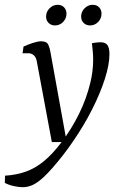

<svg xmlns="http://www.w3.org/2000/svg" viewBox="-75 -592 499 800"><path d="M20 188Q4 188 -17 183.5Q-38 179 -55 170L-54 140Q-6 137 33 123Q72 109 108 79.5Q144 50 181 1Q223 -54 254.5 -118Q286 -182 302 -250Q318 -318 311 -384L308 -412Q319 -414 328 -415Q337 -416 343 -416Q364 -416 372.5 -404.5Q381 -393 381 -366Q381 -323 362 -263.5Q343 -204 309 -136.5Q275 -69 228 -1Q209 27 187.5 54.5Q166 82 145.5 105.5Q125 129 107 146Q82 169 61.5 178.5Q41 188 20 188ZM141 0 78 -338Q75 -354 65.5 -362Q56 -370 45 -370H19L23 -398Q43 -407 63 -413.5Q83 -420 97 -420Q120 -420 126.5 -405Q133 -390 135 -376L203 0ZM300 -486Q284 -486 273.5 -496.5Q263 -507 263 -523Q263 -543 277.5 -557.5Q292 -572 311 -572Q328 -572 338 -561.5Q348 -551 348 -535Q348 -515 334 -500.5Q320 -486 300 -486ZM154 -486Q138 -486 127.5 -496.5Q117 -507 117 -523Q117 -543 131.5 -557.5Q146 -572 165 -572Q182 -572 192 -561.5Q202 -551 202 -535Q202 -515 188 -500.5Q174 -486 154 -486Z"/></svg>

Font: Yrsa Light
Style: Italic
Weight: 300
Italic angle: -7.10001°
Designer: Anna Giedrys (Yrsa+Rasa design), David Brezina (Yrsa art-direction, Rasa art-direction, design)
Foundry: Rosetta Type Foundry
Version: Version 2.004